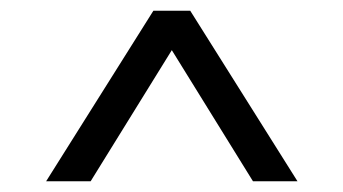

<svg xmlns="http://www.w3.org/2000/svg" viewBox="-20 -732 640 358"><path d="M66 -394 266 -712H334.7L534.7 -394H451.7L272 -684.3H328.7L149 -394Z"/></svg>

Font: 42dot Sans Light
Style: Regular
Weight: 300
Designer: 42dot
Version: Version 1.000